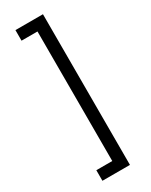

<svg xmlns="http://www.w3.org/2000/svg" viewBox="-231 -806 778 991"><g transform="rotate(-30 158.5 -311.0)"><path d="M60 -760V-697H155V75H60V138H224V-760Z"/></g></svg>

Font: IBM Plex Devanagari
Style: Regular
Weight: 400
Designer: Mike Abbink, Paul van der Laan, Pieter van Rosmalen, Erin McLaughlin
Foundry: Bold Monday
Version: Version 1.0